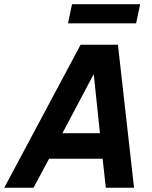

<svg xmlns="http://www.w3.org/2000/svg" viewBox="-60 -887 720 907"><path d="M-40 0 320.8 -675.8H497.1L573.2 0H439.9L424.8 -137.2H171.9L98.1 0ZM234.9 -257.8H412.1L382.8 -537.1ZM261.2 -776.9 280.3 -867.2H602.1L583 -776.9Z"/></svg>

Font: Clear Sans
Style: Bold Italic
Weight: 700
Italic angle: -12°
Foundry: Intel Corporation
Version: Version 1.00